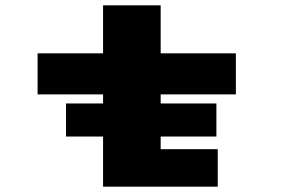

<svg xmlns="http://www.w3.org/2000/svg" viewBox="-20 -700 1090 720"><path d="M121 -346V-500H366.5V-680H582.5V-500H864.5V-346H582.5V-312H791.5V-188H582.5V-140.5H796.5V0H366.5V-188H227.5V-312H366.5V-346Z"/></svg>

Font: League Mono Extended ExtraBold
Style: Regular
Weight: 800
Width: 9
Designer: Tyler Finck
Foundry: The League of Moveable Type / Tyler Finck
Version: Version 2.210